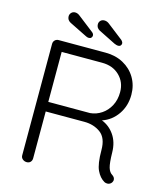

<svg xmlns="http://www.w3.org/2000/svg" viewBox="-126 -968 922 1065"><g transform="rotate(15 335.0 -436.0)"><path d="M620 -29Q620 -24 616 -16Q612 -9 605 -5Q598 -1 590 -1Q580 -1 573 -5Q545 -21 528 -57Q511 -93 511 -172Q511 -242 472 -270.5Q433 -299 379 -299H157V-30Q157 -17 149 -8.5Q141 0 128 0Q114 0 104 -8.5Q94 -17 94 -30V-670Q94 -683 102.5 -691.5Q111 -700 124 -700H394Q451 -700 496 -675.5Q541 -651 566.5 -608Q592 -565 592 -511Q592 -447 558.5 -398.5Q525 -350 471 -332Q515 -315 543 -274.5Q571 -234 572 -176Q573 -114 580.5 -89Q588 -64 605 -54Q620 -44 620 -29ZM397 -354Q432 -357 462 -377Q492 -397 510 -431Q528 -465 528 -509Q528 -566 489.5 -603.5Q451 -641 389 -641H157V-354ZM260 -762 163 -810Q143 -821 143 -842Q143 -854 151.5 -863Q160 -872 173 -872Q188 -872 202 -860L291 -791Q301 -783 301 -773Q301 -766 296 -760.5Q291 -755 282 -755Q275 -755 268.5 -758Q262 -761 260 -762ZM428 -761 330 -810Q311 -821 311 -841Q311 -854 319.5 -862.5Q328 -871 341 -871Q357 -871 370 -860L459 -791Q469 -781 469 -773Q469 -765 464 -760Q459 -755 450 -755Q442 -755 428 -761Z"/></g></svg>

Font: Quicksand
Style: Regular
Weight: 400
Designer: Andrew Paglinawan
Foundry: Andrew Paglinawan
Version: Version 3.000